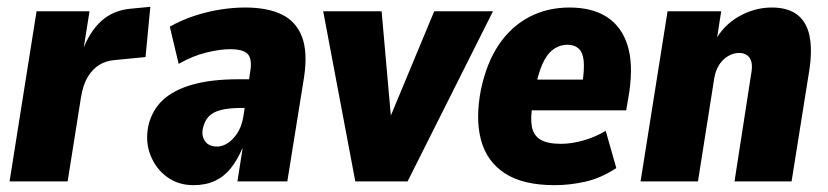

<svg xmlns="http://www.w3.org/2000/svg" viewBox="-20 -531 2423 562"><path d="M8 0 87 -498H242L223 -378H220Q240 -436 276 -469Q312 -502 367 -506L420 -511L406 -364L314 -355Q290 -353 270.5 -341Q251 -329 237 -306Q223 -283 217 -246L178 0Z M546 11Q502 11 469 -13Q436 -37 420.5 -76.5Q405 -116 414 -162Q425 -209 457 -238.5Q489 -268 544 -283.5Q599 -299 678 -299H728L715 -215H686Q652 -215 628.5 -209.5Q605 -204 592 -191Q579 -178 574 -156Q569 -134 580 -118Q591 -102 616 -102Q631 -102 646.5 -112Q662 -122 674.5 -141Q687 -160 692 -188L713 -325Q718 -360 704.5 -373.5Q691 -387 654 -387Q625 -387 585 -377.5Q545 -368 503 -344L477 -453Q513 -473 550 -485Q587 -497 624.5 -503Q662 -509 698 -509Q763 -509 805 -488.5Q847 -468 864 -423Q881 -378 870 -305L821 0H675L690 -96H689Q675 -63 655.5 -38.5Q636 -14 609 -1.5Q582 11 546 11Z M1020 0 926 -498H1097L1127 -159H1110L1251 -498H1423L1173 0Z M1604 11Q1511 11 1458 -23.5Q1405 -58 1388 -121Q1371 -184 1388 -270Q1405 -349 1441 -401.5Q1477 -454 1529.5 -481.5Q1582 -509 1647 -509Q1713 -509 1756 -481.5Q1799 -454 1816.5 -399.5Q1834 -345 1822 -262L1813 -208H1519L1533 -298H1700L1684 -282Q1691 -328 1688.5 -353Q1686 -378 1673.5 -389Q1661 -400 1642 -400Q1618 -400 1599 -386Q1580 -372 1567 -342Q1554 -312 1545 -263L1539 -225Q1532 -185 1537 -159.5Q1542 -134 1562.5 -122Q1583 -110 1622 -110Q1653 -110 1688 -120Q1723 -130 1753 -148L1784 -39Q1738 -9 1692.5 1Q1647 11 1604 11Z M1855 0 1934 -498H2091L2077 -408H2071Q2097 -457 2143 -483Q2189 -509 2239 -509Q2286 -509 2313.5 -488Q2341 -467 2349.5 -426Q2358 -385 2349 -326L2297 0H2130L2178 -310Q2183 -336 2179.5 -349.5Q2176 -363 2166.5 -369.5Q2157 -376 2144 -376Q2127 -376 2111.5 -367Q2096 -358 2085.5 -342Q2075 -326 2071 -304L2023 0Z"/></svg>

Font: Nunito Sans 10pt Condensed Black
Style: Italic
Weight: 900
Width: 3
Italic angle: -9°
Designer: Vernon Adams
Foundry: Vernon Adams
Version: Version 3.101;gftools[0.9.27]